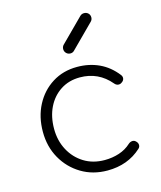

<svg xmlns="http://www.w3.org/2000/svg" viewBox="-120 -898 833 992"><g transform="rotate(-15 296.5 -402.5)"><path d="M332 6Q254 6 192.5 -31Q131 -68 95.5 -131Q60 -194 60 -273Q60 -353 93 -416Q126 -479 184 -515.5Q242 -552 317 -552Q381 -552 434 -527.5Q487 -503 526 -453Q534 -443 532 -432Q530 -421 519 -414Q510 -407 499 -408.5Q488 -410 480 -420Q416 -496 317 -496Q258 -496 213.5 -467Q169 -438 144.5 -388Q120 -338 120 -273Q120 -210 147 -159.5Q174 -109 221.5 -79.5Q269 -50 332 -50Q373 -50 409.5 -62Q446 -74 473 -99Q482 -107 493 -108Q504 -109 512 -101Q522 -92 522.5 -80.5Q523 -69 514 -61Q441 6 332 6ZM303 -628Q290 -628 281 -637Q272 -646 272 -659Q272 -670 279 -679L402 -802Q411 -811 424 -811Q437 -811 446 -802.5Q455 -794 455 -780Q455 -775 453 -769.5Q451 -764 446 -759L323 -636Q315 -628 303 -628Z"/></g></svg>

Font: ComfortaaLight
Style: Regular
Weight: 300
Designer: Johan Aakerlund
Foundry: Johan Aakerlund
Version: Version 3.104; ttfautohint (v1.8.1.43-b0c9)